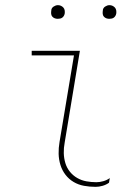

<svg xmlns="http://www.w3.org/2000/svg" viewBox="-20 -717 540 745"><path d="M351 8Q328 8 306 4Q284 0 265.5 -11Q247 -22 234 -39Q221 -56 214.5 -77Q208 -98 207.5 -120.5Q207 -143 211 -166L267 -502H103V-520H290L231 -164Q227 -143 227.5 -123Q228 -103 233.5 -84.5Q239 -66 251 -51Q263 -36 279.5 -26.5Q296 -17 315 -13.5Q334 -10 354 -10Q367 -10 381 -14Q395 -18 406 -26L403 -8Q392 0 378 4Q364 8 351 8ZM404 -644Q398 -644 392.5 -646Q387 -648 383 -652.5Q379 -657 378.5 -663.5Q378 -670 379 -676Q379 -681 381.5 -685Q384 -689 388 -691.5Q392 -694 396 -695.5Q400 -697 405 -697Q411 -697 416.5 -694.5Q422 -692 426 -687.5Q430 -683 431 -676.5Q432 -670 431 -664Q430 -659 427.5 -655Q425 -651 421.5 -648.5Q418 -646 413.5 -645Q409 -644 404 -644ZM204 -644Q198 -644 192.5 -646Q187 -648 183 -652.5Q179 -657 178.5 -663.5Q178 -670 179 -676Q179 -681 181.5 -685Q184 -689 188 -691.5Q192 -694 196 -695.5Q200 -697 205 -697Q211 -697 216.5 -694.5Q222 -692 226 -687.5Q230 -683 231 -676.5Q232 -670 231 -664Q230 -659 227.5 -655Q225 -651 221.5 -648.5Q218 -646 213.5 -645Q209 -644 204 -644Z"/></svg>

Font: Iosevka Thin Oblique
Style: Regular
Weight: 100
Italic angle: -9°
Monospace: yes
Designer: Belleve Invis
Foundry: Belleve Invis
Version: Version 32.5.0; ttfautohint (v1.8.4)